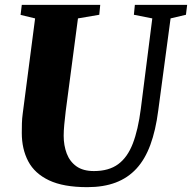

<svg xmlns="http://www.w3.org/2000/svg" viewBox="-20 -763 793 793"><path d="M684.5 -687 633.5 -306Q623 -224.5 601 -164.8Q579 -105 543.5 -66.5Q508 -28 457.8 -9Q407.5 10 340.5 10Q242 10 182.5 -18.2Q123 -46.5 96.5 -97Q70 -147.5 70 -214Q70 -233 70.5 -253.2Q71 -273.5 74 -295L125 -687L65 -701.5L70 -743H394L390 -702L302 -687L251.5 -304.5Q248 -275.5 245.5 -249Q243 -222.5 243 -202.5Q243 -162.5 255.5 -129.2Q268 -96 295.5 -76.2Q323 -56.5 368 -56.5Q429.5 -56.5 468 -84.8Q506.5 -113 528.5 -170Q550.5 -227 561.5 -313L609 -687L533 -702L537 -743H753L748 -702Z"/></svg>

Font: Merriweather 60pt Black
Style: Italic
Weight: 900
Italic angle: -7.8°
Version: Version 2.101